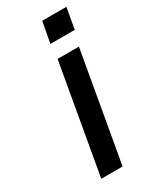

<svg xmlns="http://www.w3.org/2000/svg" viewBox="-175 -713 622 764"><g transform="rotate(-30 136.5 -331.0)"><path d="M162 -662H273L256 -566H144ZM139 -500H237L149 0H51Z"/></g></svg>

Font: Overused Grotesk Medium
Style: Italic
Weight: 500
Italic angle: -10°
Version: Version 0.003